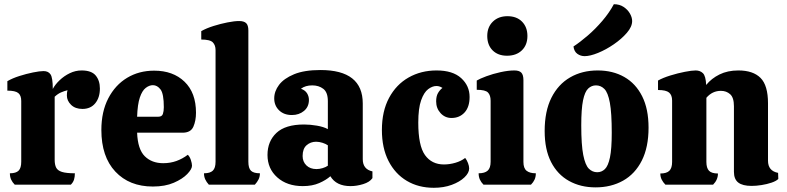

<svg xmlns="http://www.w3.org/2000/svg" viewBox="-20 -878 3740 913"><path d="M50 0Q39 -11 33 -24Q27 -37 27 -54Q56 -54 68.5 -66.5Q81 -79 81 -109V-398Q81 -424 67 -435.5Q53 -447 15 -447V-492Q39 -506 72 -516.5Q105 -527 137 -533.5Q169 -540 187 -540Q210 -540 220.5 -524Q231 -508 231 -455Q242 -476 263.5 -496.5Q285 -517 312 -530Q339 -543 368 -543Q415 -543 435 -519Q455 -495 455 -457Q455 -414 433 -387Q411 -360 372 -360Q338 -360 318 -379.5Q298 -399 298 -424Q298 -440 301 -449Q285 -445 270 -438.5Q255 -432 240 -418V-118Q240 -95 247 -81Q254 -67 274.5 -60.5Q295 -54 336 -54Q336 -37 332 -24Q328 -11 317 0Z M707 9Q595 9 528.5 -62Q462 -133 462 -260Q462 -347 495 -410.5Q528 -474 584.5 -508Q641 -542 713 -542Q803 -542 857.5 -489.5Q912 -437 912 -342Q912 -304 899.5 -275.5Q887 -247 848 -247H632Q635 -168 668.5 -135Q702 -102 756 -102Q790 -102 819 -112.5Q848 -123 873 -142Q882 -134 887.5 -117.5Q893 -101 893 -90Q893 -74 870.5 -50.5Q848 -27 806.5 -9Q765 9 707 9ZM632 -323H733Q750 -323 754.5 -336Q759 -349 759 -368Q759 -432 743.5 -452.5Q728 -473 707 -473Q690 -473 673 -460Q656 -447 645 -414.5Q634 -382 632 -323Z M973 0Q962 -12 956 -25Q950 -38 950 -54Q979 -54 992 -66.5Q1005 -79 1005 -109V-640Q1005 -663 992 -676.5Q979 -690 937 -690V-730Q962 -744 995.5 -754.5Q1029 -765 1062 -771.5Q1095 -778 1117 -778Q1140 -778 1150.5 -768Q1161 -758 1161 -733V-109Q1161 -78 1173.5 -66Q1186 -54 1216 -54Q1216 -38 1209.5 -25Q1203 -12 1192 0Z M1420 7Q1345 7 1298.5 -34.5Q1252 -76 1252 -141Q1252 -206 1294.5 -246Q1337 -286 1426 -286Q1455 -286 1487 -280.5Q1519 -275 1539 -264V-397Q1539 -439 1517.5 -455.5Q1496 -472 1465 -472Q1432 -472 1411 -456Q1431 -449 1440 -434.5Q1449 -420 1449 -403Q1449 -370 1425.5 -350.5Q1402 -331 1368 -331Q1330 -331 1307 -353.5Q1284 -376 1284 -410Q1284 -444 1307 -474.5Q1330 -505 1378.5 -525Q1427 -545 1504 -545Q1705 -545 1705 -386V-121Q1705 -73 1751 -63V-31Q1738 -12 1707 -2.5Q1676 7 1647 7Q1579 7 1551 -40Q1531 -22 1498 -7.5Q1465 7 1420 7ZM1485 -74Q1499 -74 1514 -78.5Q1529 -83 1539 -90V-187Q1529 -194 1513.5 -199Q1498 -204 1483 -204Q1457 -204 1438 -187.5Q1419 -171 1419 -136Q1419 -109 1437 -91.5Q1455 -74 1485 -74Z M2043 15Q1970 15 1914.5 -18Q1859 -51 1827.5 -112.5Q1796 -174 1796 -260Q1796 -349 1830 -412.5Q1864 -476 1923 -509.5Q1982 -543 2056 -543Q2133 -543 2173 -506.5Q2213 -470 2213 -417Q2213 -369 2189 -343Q2165 -317 2127 -317Q2096 -317 2075 -340Q2054 -363 2054 -396Q2054 -420 2062.5 -435Q2071 -450 2084 -460Q2074 -466 2067.5 -467.5Q2061 -469 2055 -469Q2036 -469 2016 -454Q1996 -439 1982.5 -401Q1969 -363 1969 -295Q1969 -185 2001 -140.5Q2033 -96 2091 -96Q2118 -96 2145.5 -104Q2173 -112 2192 -127Q2200 -117 2205.5 -102.5Q2211 -88 2211 -77Q2211 -56 2188.5 -34.5Q2166 -13 2128 1Q2090 15 2043 15Z M2391 -613Q2348 -613 2322.5 -638.5Q2297 -664 2297 -707Q2297 -749 2323.5 -775Q2350 -801 2393 -801Q2437 -801 2462.5 -775Q2488 -749 2488 -707Q2488 -664 2461.5 -638.5Q2435 -613 2391 -613ZM2279 0Q2268 -11 2262 -24Q2256 -37 2256 -54Q2285 -54 2299 -66.5Q2313 -79 2313 -109V-399Q2313 -425 2300.5 -438Q2288 -451 2247 -451V-495Q2262 -504 2293 -515.5Q2324 -527 2360.5 -535Q2397 -543 2426 -543Q2449 -543 2459 -532.5Q2469 -522 2469 -497V-108Q2469 -78 2484 -66Q2499 -54 2528 -54Q2528 -37 2522 -24Q2516 -11 2505 0Z M2812 13Q2741 13 2686 -17.5Q2631 -48 2600.5 -107.5Q2570 -167 2570 -255Q2570 -349 2602 -413Q2634 -477 2691 -510Q2748 -543 2822 -543Q2894 -543 2948.5 -512Q3003 -481 3033.5 -420.5Q3064 -360 3064 -271Q3064 -178 3032 -114.5Q3000 -51 2943 -19Q2886 13 2812 13ZM2820 -59Q2841 -59 2856.5 -74Q2872 -89 2880.5 -129.5Q2889 -170 2889 -247Q2889 -341 2880 -389.5Q2871 -438 2854 -455Q2837 -472 2814 -472Q2793 -472 2777 -457Q2761 -442 2752.5 -401Q2744 -360 2744 -282Q2744 -189 2753.5 -141Q2763 -93 2780 -76Q2797 -59 2820 -59ZM2760 -611Q2741 -611 2725.5 -622Q2710 -633 2707 -657Q2739 -678 2775 -709Q2811 -740 2844 -778.5Q2877 -817 2899 -858Q2926 -858 2945.5 -845Q2965 -832 2975.5 -813.5Q2986 -795 2986 -778Q2986 -751 2961 -722Q2936 -693 2899 -667.5Q2862 -642 2824 -626.5Q2786 -611 2760 -611Z M3144 0Q3133 -11 3126.5 -24Q3120 -37 3120 -53Q3150 -53 3163 -66Q3176 -79 3176 -108V-400Q3176 -426 3161.5 -438Q3147 -450 3109 -450V-495Q3132 -508 3167.5 -519Q3203 -530 3236.5 -536.5Q3270 -543 3288 -543Q3309 -543 3322.5 -530Q3336 -517 3338 -474Q3363 -505 3401.5 -524Q3440 -543 3491 -543Q3561 -543 3596.5 -507.5Q3632 -472 3632 -387V-114Q3632 -65 3680 -56L3681 -27Q3671 -17 3649 -9.5Q3627 -2 3601.5 2Q3576 6 3554 6Q3511 6 3490.5 -10Q3470 -26 3470 -61V-373Q3470 -414 3452 -430Q3434 -446 3408 -446Q3367 -446 3339 -413V-108Q3339 -79 3351.5 -66Q3364 -53 3394 -53Q3394 -23 3371 0Z"/></svg>

Font: Calistoga
Style: Regular
Weight: 400
Designer: Yvonne Schuttler, Eben Sorkin
Foundry: www.sorkintype.com
Version: Version 1.010; ttfautohint (v1.8.4.7-5d5b)